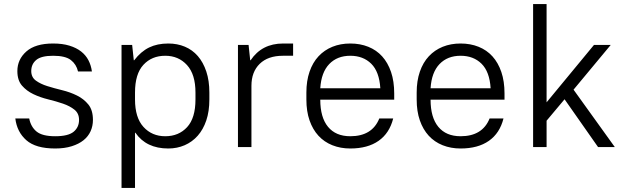

<svg xmlns="http://www.w3.org/2000/svg" viewBox="-20 -720 3055 940"><path d="M250 7Q155 7 109 -33.5Q63 -74 55 -140H123Q131 -99 159 -76Q187 -53 250 -53Q314 -53 340.5 -75Q367 -97 367 -133Q367 -165 344.5 -183Q322 -201 288.5 -212.5Q255 -224 216 -233.5Q177 -243 143.5 -259Q110 -275 87.5 -301Q65 -327 65 -372Q65 -429 109 -468Q153 -507 240 -507Q286 -507 320 -496.5Q354 -486 377 -468Q400 -450 413 -425Q426 -400 430 -370H362Q354 -405 327 -426Q300 -447 240 -447Q182 -447 157.5 -426.5Q133 -406 133 -372Q133 -342 155.5 -325.5Q178 -309 211.5 -298.5Q245 -288 284 -278.5Q323 -269 356.5 -252.5Q390 -236 412.5 -208.5Q435 -181 435 -133Q435 -103 423.5 -77.5Q412 -52 389 -33.5Q366 -15 331 -4Q296 7 250 7Z M575 -500H627L635 -425H637Q670 -468 710 -487.5Q750 -507 804 -507Q848 -507 885 -491.5Q922 -476 948.5 -445.5Q975 -415 990 -370Q1005 -325 1005 -267V-233Q1005 -175 990 -130.5Q975 -86 948 -55.5Q921 -25 884 -9Q847 7 804 7Q696 7 643 -70H641V200H575ZM789 -53Q855 -53 896 -97.5Q937 -142 937 -233V-267Q937 -356 895.5 -401.5Q854 -447 789 -447Q723 -447 682 -402.5Q641 -358 641 -267V-233Q641 -144 682.5 -98.5Q724 -53 789 -53Z M1145 -500H1197L1205 -425H1207Q1262 -507 1366 -507H1415V-447H1365Q1292 -447 1251.5 -407.5Q1211 -368 1211 -300V0H1145Z M1695 7Q1647 7 1607 -9Q1567 -25 1539 -55.5Q1511 -86 1495.5 -130.5Q1480 -175 1480 -233V-267Q1480 -324 1495.5 -369Q1511 -414 1539.5 -444.5Q1568 -475 1607.5 -491Q1647 -507 1695 -507Q1743 -507 1783 -491Q1823 -475 1851 -444Q1879 -413 1894.5 -367.5Q1910 -322 1910 -262V-232H1548Q1548 -145 1586 -99Q1624 -53 1695 -53Q1802 -53 1837 -140H1905Q1887 -68 1833.5 -30.5Q1780 7 1695 7ZM1695 -447Q1631 -447 1592 -406.5Q1553 -366 1548 -288H1842Q1837 -369 1797.5 -408Q1758 -447 1695 -447Z M2235 7Q2187 7 2147 -9Q2107 -25 2079 -55.5Q2051 -86 2035.5 -130.5Q2020 -175 2020 -233V-267Q2020 -324 2035.5 -369Q2051 -414 2079.5 -444.5Q2108 -475 2147.5 -491Q2187 -507 2235 -507Q2283 -507 2323 -491Q2363 -475 2391 -444Q2419 -413 2434.5 -367.5Q2450 -322 2450 -262V-232H2088Q2088 -145 2126 -99Q2164 -53 2235 -53Q2342 -53 2377 -140H2445Q2427 -68 2373.5 -30.5Q2320 7 2235 7ZM2235 -447Q2171 -447 2132 -406.5Q2093 -366 2088 -288H2382Q2377 -369 2337.5 -408Q2298 -447 2235 -447Z M2590 -700H2656V-219L2888 -500H2970L2788 -281L2990 0H2908L2744 -234L2656 -129V0H2590Z"/></svg>

Font: PT Root UI
Style: Regular
Weight: 400
Designer: Vitaly Kuzmin
Foundry: ParaType Ltd.
Version: Version 2.001G